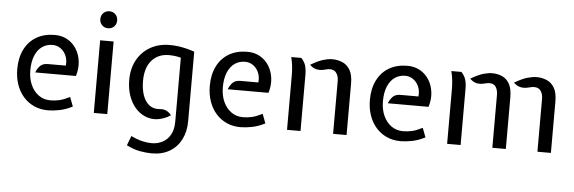

<svg xmlns="http://www.w3.org/2000/svg" viewBox="-57 -920 4071 1362"><g transform="rotate(5 1978.5 -239.0)"><path d="M298 10Q243 10 198.2 -10.5Q153.5 -31 121.8 -67.8Q90 -104.5 73 -154.2Q56 -204 56 -263Q56 -344 85.8 -403.2Q115.5 -462.5 170.5 -494.8Q225.5 -527 301 -527Q352.5 -527 392 -504.2Q431.5 -481.5 455.8 -442.2Q480 -403 485.8 -353.2Q491.5 -303.5 475 -250H185Q195.5 -278.5 214.8 -297.8Q234 -317 270 -317H397Q401.5 -355.5 388.2 -386.8Q375 -418 349.2 -436.5Q323.5 -455 291 -455Q249 -455 217 -432.5Q185 -410 167 -366.8Q149 -323.5 149 -262Q149 -202.5 169.8 -157.5Q190.5 -112.5 226.5 -87.2Q262.5 -62 308 -62Q342.5 -62 373.5 -69.2Q404.5 -76.5 447 -98L472 -32Q424 -7.5 379 1.2Q334 10 298 10Z M624 0V-517H720V0ZM672 -607Q646.5 -607 629.2 -624.2Q612 -641.5 612 -667Q612 -693.5 629.2 -710.8Q646.5 -728 672 -728Q698.5 -728 715.2 -710.8Q732 -693.5 732 -667Q732 -641.5 715.2 -624.2Q698.5 -607 672 -607Z M1059 250Q1020 250 973.8 241.8Q927.5 233.5 878 208L904 140Q947 161 983.2 169.5Q1019.5 178 1051 178Q1093 178 1128 160Q1163 142 1184 105Q1205 68 1205 11V-444Q1182 -450 1161.8 -452.5Q1141.5 -455 1119 -455Q1044 -455 998 -403.5Q952 -352 952 -256Q952 -199.5 967.2 -155.2Q982.5 -111 1013.2 -87Q1044 -63 1090 -68Q1112 -70.5 1132.5 -62Q1153 -53.5 1171 -31Q1146.5 -14.5 1120 -5.5Q1093.5 3.5 1071 6Q1026.5 9.5 987.2 -7.8Q948 -25 918 -60Q888 -95 871 -145Q854 -195 854 -256Q854 -337.5 888 -398.5Q922 -459.5 981.8 -493.2Q1041.5 -527 1119 -527Q1147 -527 1174.5 -523.8Q1202 -520.5 1231.8 -513.5Q1261.5 -506.5 1296 -495V0Q1296 74.5 1267.2 130.8Q1238.5 187 1185.2 218.5Q1132 250 1059 250Z M1669 10Q1614 10 1569.2 -10.5Q1524.5 -31 1492.8 -67.8Q1461 -104.5 1444 -154.2Q1427 -204 1427 -263Q1427 -344 1456.8 -403.2Q1486.5 -462.5 1541.5 -494.8Q1596.5 -527 1672 -527Q1723.5 -527 1763 -504.2Q1802.5 -481.5 1826.8 -442.2Q1851 -403 1856.8 -353.2Q1862.5 -303.5 1846 -250H1556Q1566.5 -278.5 1585.8 -297.8Q1605 -317 1641 -317H1768Q1772.5 -355.5 1759.2 -386.8Q1746 -418 1720.2 -436.5Q1694.5 -455 1662 -455Q1620 -455 1588 -432.5Q1556 -410 1538 -366.8Q1520 -323.5 1520 -262Q1520 -202.5 1540.8 -157.5Q1561.5 -112.5 1597.5 -87.2Q1633.5 -62 1679 -62Q1713.5 -62 1744.5 -69.2Q1775.5 -76.5 1818 -98L1843 -32Q1795 -7.5 1750 1.2Q1705 10 1669 10Z M2328 0V-376Q2328 -410.5 2312.5 -432.8Q2297 -455 2266 -455Q2254 -455 2245 -452.5Q2236 -450 2223 -447Q2194 -440.5 2169 -446.5Q2144 -452.5 2123 -474Q2176.5 -505.5 2212.2 -516.2Q2248 -527 2275 -527Q2315 -527 2349 -512.5Q2383 -498 2403.5 -463Q2424 -428 2424 -366V0ZM2000 0V-391Q2000 -419 1996.8 -450.5Q1993.5 -482 1985 -517H2057Q2081 -490 2088.5 -463.5Q2096 -437 2096 -407V0Z M2809 10Q2754 10 2709.2 -10.5Q2664.5 -31 2632.8 -67.8Q2601 -104.5 2584 -154.2Q2567 -204 2567 -263Q2567 -344 2596.8 -403.2Q2626.5 -462.5 2681.5 -494.8Q2736.5 -527 2812 -527Q2863.5 -527 2903 -504.2Q2942.5 -481.5 2966.8 -442.2Q2991 -403 2996.8 -353.2Q3002.5 -303.5 2986 -250H2696Q2706.5 -278.5 2725.8 -297.8Q2745 -317 2781 -317H2908Q2912.5 -355.5 2899.2 -386.8Q2886 -418 2860.2 -436.5Q2834.5 -455 2802 -455Q2760 -455 2728 -432.5Q2696 -410 2678 -366.8Q2660 -323.5 2660 -262Q2660 -202.5 2680.8 -157.5Q2701.5 -112.5 2737.5 -87.2Q2773.5 -62 2819 -62Q2853.5 -62 2884.5 -69.2Q2915.5 -76.5 2958 -98L2983 -32Q2935 -7.5 2890 1.2Q2845 10 2809 10Z M3783 0V-376Q3783 -410.5 3767.8 -432.8Q3752.5 -455 3721 -455Q3709 -455 3698.8 -452.5Q3688.5 -450 3675 -447Q3646 -440.5 3621 -446.5Q3596 -452.5 3575 -474Q3628.5 -505.5 3666.2 -516.2Q3704 -527 3731 -527Q3770.5 -527 3804.2 -512.5Q3838 -498 3858.5 -463Q3879 -428 3879 -366V0ZM3140 0V-391Q3140 -419 3136.8 -450.5Q3133.5 -482 3125 -517H3197Q3221 -490 3228.5 -463.5Q3236 -437 3236 -407V0ZM3462 0V-376Q3462 -410.5 3447.8 -432.8Q3433.5 -455 3404 -455Q3392 -455 3383 -453Q3374 -451 3361 -448Q3332 -441.5 3308 -447.5Q3284 -453.5 3263 -475Q3316.5 -506.5 3352.2 -516.8Q3388 -527 3415 -527Q3454 -527 3486.5 -512.5Q3519 -498 3538.5 -463Q3558 -428 3558 -366V0Z"/></g></svg>

Font: Expletus Sans
Style: Regular
Weight: 400
Designer: Jasper de Waard
Foundry: Designtown
Version: Version 7.500